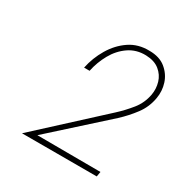

<svg xmlns="http://www.w3.org/2000/svg" viewBox="-110 -797 581 605"><g transform="rotate(30 181.0 -495.0)"><path d="M48 -282H320L323 -300L93 -301L286 -475Q312 -499 333 -527Q354 -555 360 -590Q365 -618 356.5 -644.5Q348 -671 325.5 -689.5Q303 -708 266 -708Q225 -709 194 -688Q163 -667 142.5 -632.5Q122 -598 114 -559H134Q141 -593 158 -623.5Q175 -654 202 -672.5Q229 -691 264 -690Q295 -689 313.5 -674Q332 -659 338.5 -637Q345 -615 341 -592Q335 -559 314.5 -533.5Q294 -508 270 -486Z"/></g></svg>

Font: Jost* 200 Thin Italic
Style: Italic
Weight: 200
Italic angle: -10°
Version: Version 3.200; ttfautohint (v0.97) -l 8 -r 50 -G 200 -x 14 -